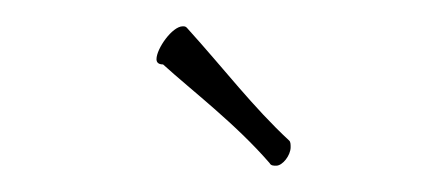

<svg xmlns="http://www.w3.org/2000/svg" viewBox="-20 -381 340 146"><path d="M104 -332C126 -312 159 -287 185 -257C186 -255 188 -255 190 -255C195 -255 201 -263 201 -269C201 -271 201 -273 200 -274C172 -300 151 -328 122 -360C121 -361 120 -361 119 -361C111 -361 99 -344 99 -336C99 -334 100 -332 104 -332Z"/></svg>

Font: Stalemate
Style: Regular
Weight: 400
Designer: Astigmatic (AOETI)
Foundry: Astigmatic (AOETI)
Version: Version 001.000